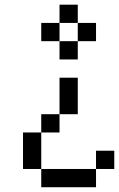

<svg xmlns="http://www.w3.org/2000/svg" viewBox="-20 -712 502 809"><path d="M307.7 -461.5H230.8V-538.5H307.7ZM230.8 -538.5H153.8V-615.4H230.8ZM384.6 -538.5H307.7V-615.4H384.6ZM307.7 -615.4H230.8V-692.3H307.7ZM461.5 0H384.6V-76.9H461.5ZM384.6 76.9H307.7V0H384.6ZM307.7 76.9H230.8V0H307.7ZM230.8 76.9H153.8V0H230.8ZM153.8 0H76.9V-76.9H153.8ZM153.8 -76.9H76.9V-153.8H153.8ZM230.8 -153.8H153.8V-230.8H230.8ZM307.7 -230.8H230.8V-307.7H307.7ZM307.7 -307.7H230.8V-384.6H307.7Z"/></svg>

Font: Jacquarda Bastarda 9
Style: Regular
Weight: 400
Designer: Sarah Cadigan-Fried
Version: Version 1.000; ttfautohint (v1.8.4.7-5d5b)